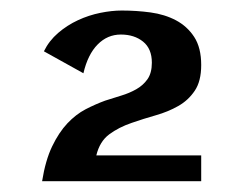

<svg xmlns="http://www.w3.org/2000/svg" viewBox="-20 -702 469 363"><path d="M59.6 -359.4Q65.9 -398.9 78.6 -425.3Q91.3 -451.7 107.4 -468.8Q123.5 -485.8 141.8 -495.4Q160.2 -504.9 178.7 -511.7Q193.4 -516.6 209 -521.2Q224.6 -525.9 237.5 -533.2Q250.5 -540.5 258.8 -552.2Q267.1 -564 267.1 -583.5Q267.1 -609.9 250.5 -623.3Q233.9 -636.7 208.5 -636.7Q183.1 -636.7 164.6 -617.9Q146 -599.1 137.7 -563.5L63 -605Q72.8 -625 89.8 -639.6Q106.9 -654.3 127.4 -663.8Q147.9 -673.3 169.7 -677.7Q191.4 -682.1 210.4 -682.1Q237.8 -682.1 264.6 -678.5Q291.5 -674.8 312.7 -663.6Q334 -652.3 347.2 -632.1Q360.4 -611.8 360.4 -579.1Q360.4 -548.3 348.1 -530.3Q335.9 -512.2 316.9 -501.5Q297.9 -490.7 274.7 -484.1Q251.5 -477.5 229 -469.7Q204.6 -461.4 186.5 -448Q168.5 -434.6 162.1 -408.2H360.4V-359.4Z"/></svg>

Font: Aclonica
Style: Regular
Weight: 400
Designer: Astigmatic (AOETI)
Foundry: Astigmatic (AOETI)
Version: Version 1.000